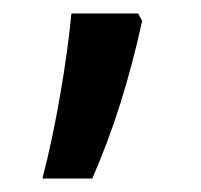

<svg xmlns="http://www.w3.org/2000/svg" viewBox="-20 -200 299 285"><path d="M185 -180 191 -169Q163 -40 117 65H43Q58 7 69.5 -60Q81 -127 86 -180Z"/></svg>

Font: Noto Sans Malayalam UI ExtraCondensed Medium
Style: Regular
Weight: 500
Width: 2
Designer: Jelle Bosma - Monotype Design Team
Foundry: Monotype Imaging Inc.
Version: Version 2.104; ttfautohint (v1.8.4.7-5d5b)